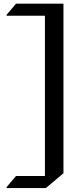

<svg xmlns="http://www.w3.org/2000/svg" viewBox="-20 -874 442 1012"><path d="M314.5 -854.5V39.1L221.7 117.2H14.6V112.3L64.5 53.7H216.8V-791H14.6V-795.9L64.5 -854.5Z"/></svg>

Font: Gothica
Style: Book
Weight: 400
Designer: Wojciech Kalinowski "wmk69" (wmk69@o2.pl)
Foundry: Wojciech Kalinowski "wmk69" (wmk69@o2.pl)
Version: Version 2.1.0; 2021-05-14